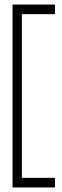

<svg xmlns="http://www.w3.org/2000/svg" viewBox="-20 -623 273 842"><path d="M221 157H76V-561H221V-603H35V199H221Z"/></svg>

Font: OSH Darker Grotesque
Style: Regular
Weight: 400
Designer: Gabriel Lam
Foundry: TypeRant
Version: Version 1.000;Glyphs 3.1.1 (3148)